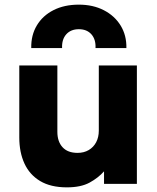

<svg xmlns="http://www.w3.org/2000/svg" viewBox="-20 -792 678 827"><path d="M268.1 15Q198.4 15 152.9 -12.2Q107.5 -39.4 85.3 -87.7Q63.1 -136 63.1 -199.8V-510H227.1V-224.2Q227.1 -182.2 249.4 -157.9Q271.6 -133.5 314.1 -133.5Q341.5 -133.5 362.2 -145.7Q382.9 -157.9 394.2 -179.4Q405.6 -201 405.6 -229.5V-510H569.6V0H428.1V-54Q403.6 -26.2 366.1 -5.6Q328.5 15 268.1 15ZM114.6 -585Q113.4 -640.5 138.8 -682.7Q164.1 -724.9 210.6 -748.4Q257.1 -772 319.6 -772Q380.6 -772 427.2 -748Q473.9 -724 499.7 -681.8Q525.5 -639.6 524.4 -585H391.4Q393.2 -622.1 373.7 -644.2Q354.1 -666.2 319.6 -666.2Q285.1 -666.2 265.4 -644.2Q245.8 -622.1 247.4 -585Z"/></svg>

Font: Geologica Thin
Style: Regular
Weight: 100
Version: Version 1.010;gftools[0.9.28]